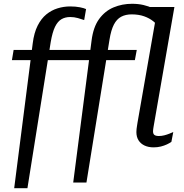

<svg xmlns="http://www.w3.org/2000/svg" viewBox="-20 -772 975 1015"><path d="M248 -549Q257 -602 271 -630.5Q285 -659 305 -670.5Q325 -682 351 -682Q372 -682 391.5 -676.5Q411 -671 425 -666L435 -724Q425 -729 402.5 -733.5Q380 -738 351 -738Q317 -738 284.5 -728Q252 -718 225 -696Q198 -674 179 -636.5Q160 -599 153 -543L55 223H125ZM52 -508 43 -454H385L395 -508ZM360 -508 351 -454H693L703 -508ZM676 -696Q713 -696 741.5 -686Q770 -676 791 -659Q812 -642 825 -621L855 -683Q843 -694 826.5 -706Q810 -718 788 -728.5Q766 -739 738.5 -745.5Q711 -752 678 -752Q626 -752 580.5 -733Q535 -714 504 -671.5Q473 -629 464 -557L367 193H437L559 -563Q567 -613 582 -642Q597 -671 620.5 -683.5Q644 -696 676 -696ZM807 -696 707 -124Q706 -117 704.5 -108Q703 -99 702 -90.5Q701 -82 701 -74Q701 -48 712.5 -30Q724 -12 744.5 -2.5Q765 7 792 7Q813 7 830.5 2.5Q848 -2 862 -8.5Q876 -15 886 -22L896 -74Q887 -70 874.5 -65Q862 -60 848 -56.5Q834 -53 820 -53Q804 -53 796.5 -58.5Q789 -64 789 -78Q789 -82 789.5 -85.5Q790 -89 790.5 -93.5Q791 -98 792 -103L902 -735H725Z"/></svg>

Font: Roboto Serif 20pt
Style: Italic
Weight: 400
Italic angle: -10°
Designer: Greg Gazdowicz
Foundry: Commercial Type
Version: Version 1.008